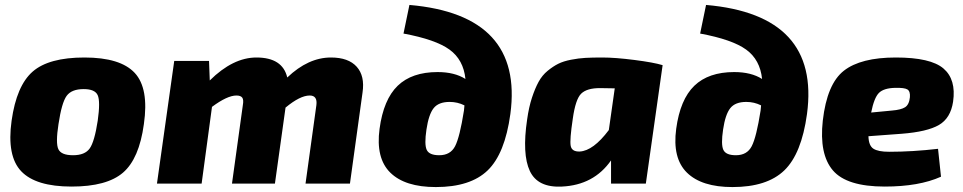

<svg xmlns="http://www.w3.org/2000/svg" viewBox="-20 -744 3903 778"><path d="M322 -511Q468 -511 526 -448.5Q584 -386 563 -241Q544 -101 478.5 -44.5Q413 12 270 12Q125 12 66 -50Q7 -112 27 -255Q47 -397 112.5 -454Q178 -511 322 -511ZM319 -383Q270 -383 250 -355.5Q230 -328 217 -241Q205 -164 216.5 -139.5Q228 -115 276 -115Q324 -115 343.5 -142.5Q363 -170 376 -255Q387 -333 376 -358Q365 -383 319 -383Z M827 -497 830 -418Q924 -511 1019 -511Q1125 -511 1144 -430Q1229 -511 1321 -511Q1392 -511 1425.5 -473.5Q1459 -436 1449 -369L1398 0H1218L1262 -318Q1267 -357 1235 -357Q1196 -357 1137 -308L1094 0H920L964 -318Q968 -340 961.5 -348.5Q955 -357 938 -357Q901 -357 839 -311L797 0H616L686 -497Z M1615 -608 1639 -724Q2102 -684 2048 -282Q2026 -121 1956 -53.5Q1886 14 1746 14Q1621 14 1561.5 -44.5Q1502 -103 1518 -222Q1534 -341 1591.5 -396.5Q1649 -452 1753 -452Q1822 -452 1866 -424Q1858 -502 1801.5 -543Q1745 -584 1615 -608ZM1760 -115Q1805 -115 1824 -151.5Q1843 -188 1860 -296L1862 -317Q1834 -331 1802 -331Q1757 -331 1737 -305.5Q1717 -280 1708 -219Q1699 -159 1709 -137Q1719 -115 1760 -115Z M2597 0H2456V-94Q2386 6 2257 12Q2159 17 2127 -51Q2095 -119 2116 -260Q2123 -310 2135.5 -348Q2148 -386 2162.5 -412.5Q2177 -439 2199 -457Q2221 -475 2242 -485.5Q2263 -496 2294 -502Q2325 -508 2352.5 -509.5Q2380 -511 2420 -511Q2473 -511 2551 -501Q2629 -491 2665 -480ZM2471 -386 2411 -387Q2358 -387 2335 -364.5Q2312 -342 2301 -263Q2288 -177 2292.5 -153Q2297 -129 2329 -130Q2384 -133 2447 -217Z M2817 -608 2841 -724Q3304 -684 3250 -282Q3228 -121 3158 -53.5Q3088 14 2948 14Q2823 14 2763.5 -44.5Q2704 -103 2720 -222Q2736 -341 2793.5 -396.5Q2851 -452 2955 -452Q3024 -452 3068 -424Q3060 -502 3003.5 -543Q2947 -584 2817 -608ZM2962 -115Q3007 -115 3026 -151.5Q3045 -188 3062 -296L3064 -317Q3036 -331 3004 -331Q2959 -331 2939 -305.5Q2919 -280 2910 -219Q2901 -159 2911 -137Q2921 -115 2962 -115Z M3781 -141 3793 -28Q3704 12 3565 12Q3411 12 3355 -53.5Q3299 -119 3314 -255Q3331 -404 3399.5 -457.5Q3468 -511 3610 -511Q3751 -511 3803 -466.5Q3855 -422 3842 -332Q3832 -265 3784.5 -237.5Q3737 -210 3634 -202L3499 -192Q3500 -154 3519 -141.5Q3538 -129 3583 -129Q3678 -129 3781 -141ZM3510 -288 3594 -296Q3631 -299 3647.5 -309.5Q3664 -320 3667 -350Q3669 -374 3657 -381.5Q3645 -389 3607 -388Q3561 -387 3541.5 -367.5Q3522 -348 3510 -288Z"/></svg>

Font: Ezarion Extra Bold
Style: Italic
Weight: 800
Italic angle: -8°
Designer: Natanael Gama
Version: Version 1.001;PS 001.001;hotconv 1.0.70;makeotf.lib2.5.58329